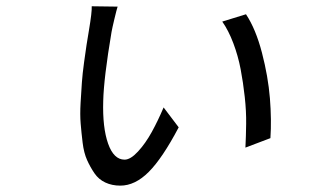

<svg xmlns="http://www.w3.org/2000/svg" viewBox="-20 -566 996 606"><path d="M351.2 -545.1Q348 -535.2 341.1 -506.2Q334.2 -477.3 332 -464.8Q307.5 -319.6 305.8 -247.2Q303.3 -163.4 321.2 -112.7Q339.1 -62.1 373.2 -62.1Q392 -62.1 415.7 -87.9Q439.3 -113.6 458.8 -149Q478.3 -184.3 496.4 -226.9L544 -164.1Q492.5 -66.4 449.4 -23.3Q406.2 19.9 359.7 19.9Q333.5 19.9 312.5 10.1Q291.5 0.4 278.2 -19Q264.9 -38.4 254.8 -60.9Q244.7 -83.5 240.8 -115.6Q236.9 -147.7 234.6 -176Q232.2 -204.2 234.4 -242Q236.5 -279.8 238.5 -306.5Q240.4 -333.1 245.4 -369.7Q250.4 -406.2 253.2 -424.4Q256 -442.5 260.7 -470.2Q270.6 -529.1 269.5 -546.2ZM756.4 -521Q787.3 -474.4 806.8 -399.5Q826.3 -324.6 831.9 -255.9Q837.4 -187.1 833.5 -130L754.6 -100.1Q756.4 -135.7 756.9 -175.1Q757.5 -214.5 752.5 -260.1Q747.5 -305.8 739.5 -347.7Q731.5 -389.6 716.4 -429.7Q701.3 -469.8 681.5 -497.9Z"/></svg>

Font: Karasuma Gothic
Style: Italic
Weight: 400
Italic angle: -9.39999°
Designer: Rasmus Andersson / Ryoko Nishizuka
Foundry: Genbu
Version: Version 1.00